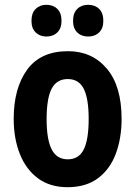

<svg xmlns="http://www.w3.org/2000/svg" viewBox="-20 -769 564 799"><path d="M486 -274Q486 -194 462 -129.5Q438 -65 388 -27.5Q338 10 261 10Q188 10 138 -27Q88 -64 62.5 -128.5Q37 -193 37 -274Q37 -402 93 -479Q149 -556 263 -556Q363 -556 424.5 -483.5Q486 -411 486 -274ZM174 -273Q174 -189 195 -147.5Q216 -106 262 -106Q308 -106 328.5 -147Q349 -188 349 -274Q349 -359 328.5 -399.5Q308 -440 262 -440Q216 -440 195 -400Q174 -360 174 -273ZM111 -682Q111 -715 128.5 -732Q146 -749 173 -749Q201 -749 218.5 -732Q236 -715 236 -682Q236 -651 218.5 -634Q201 -617 173 -617Q146 -617 128.5 -634Q111 -651 111 -682ZM284 -682Q284 -715 301.5 -732Q319 -749 347 -749Q375 -749 392.5 -732Q410 -715 410 -682Q410 -651 392.5 -634Q375 -617 347 -617Q319 -617 301.5 -634Q284 -651 284 -682Z"/></svg>

Font: Noto Sans Kannada Condensed
Style: Bold
Weight: 700
Width: 3
Designer: Jelle Bosma - Monotype Design Team
Foundry: Monotype Imaging Inc.
Version: Version 2.005; ttfautohint (v1.8.4.7-5d5b)